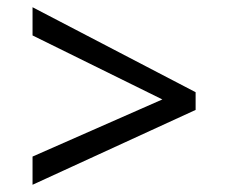

<svg xmlns="http://www.w3.org/2000/svg" viewBox="-20 -588 632 531"><path d="M70 -155 429 -313 70 -490V-568L521 -333V-284L70 -77Z"/></svg>

Font: ugurmukhi85
Style: Book
Weight: 400
Designer: Jelle Bosma - Monotype Design Team
Foundry: Monotype Imaging Inc.
Version: Version 2.003